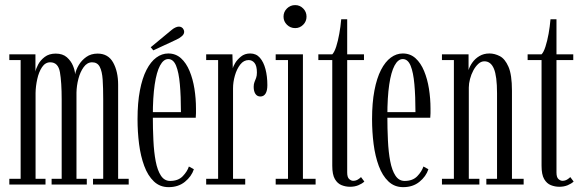

<svg xmlns="http://www.w3.org/2000/svg" viewBox="-20 -742 2344 772"><path d="M17.5 0V-23H63V-500.5H17.5V-523.5H122.5V-454Q124.5 -465.5 133.5 -482.8Q142.5 -500 160 -513.2Q177.5 -526.5 204 -526.5Q232 -526.5 248.8 -511.8Q265.5 -497 273.5 -477.5Q281.5 -458 282 -443.5Q285.5 -461.5 296.8 -480.5Q308 -499.5 327 -513Q346 -526.5 372.5 -526.5Q415 -526.5 435 -490.5Q455 -454.5 455 -401V-23H497.5V0H354V-23H395V-342Q395 -388.5 392.8 -422Q390.5 -455.5 381 -473.5Q371.5 -491.5 350.5 -491.5Q330.5 -491.5 316.5 -472.2Q302.5 -453 295.2 -425Q288 -397 287.5 -369.5V-23H329V0H187.5V-23H228V-342Q228 -411.5 221 -451.5Q214 -491.5 182 -491.5Q162 -491.5 149 -472Q136 -452.5 129.8 -424Q123.5 -395.5 123 -368.5V-23H163V0Z M658 10.5Q623 10.5 598.8 -12.5Q574.5 -35.5 560 -74.8Q545.5 -114 539.2 -162.8Q533 -211.5 533 -263Q533 -328.5 542.5 -378.2Q552 -428 569 -461Q586 -494 608.5 -510.5Q631 -527 656.5 -527Q686.5 -527 707.8 -507.8Q729 -488.5 742.2 -456.5Q755.5 -424.5 761.8 -385Q768 -345.5 768 -305.5Q768 -296 768 -286.8Q768 -277.5 767 -268.5H587.5V-291H707.5Q707.5 -355 703.2 -403Q699 -451 688 -477.8Q677 -504.5 656.5 -504.5Q637.5 -504.5 623.5 -478.5Q609.5 -452.5 602 -401.8Q594.5 -351 594.5 -276Q594.5 -224.5 596.8 -177.5Q599 -130.5 606 -93.8Q613 -57 627 -35.8Q641 -14.5 664 -14.5Q696.5 -14.5 714.8 -33.5Q733 -52.5 739.5 -72.5L759.5 -61.5Q750 -32.5 723.5 -11Q697 10.5 658 10.5ZM596.5 -539.5 586 -552 670 -621.5Q677 -627.5 684.8 -631.2Q692.5 -635 699.5 -635Q705.5 -635 710.5 -632Q715.5 -629 718 -623.5Q720.5 -619 720.5 -614Q720.5 -604.5 711.2 -596.5Q702 -588.5 690 -583Z M809 0V-23H857V-500.5H809V-523.5H914.5L916 -467.5Q917 -473.5 925.2 -487.8Q933.5 -502 948.8 -514.5Q964 -527 986 -527Q1010 -527 1025 -509.8Q1040 -492.5 1047.5 -463.8Q1055 -435 1055 -399.5Q1055 -377.5 1047.8 -365.8Q1040.5 -354 1027 -354Q1014 -354 1007 -364.5Q1000 -375 1000 -393Q1000 -404 1003.2 -412Q1006.5 -420 1009.8 -428.8Q1013 -437.5 1013 -450.5Q1013 -477 1003.5 -488.8Q994 -500.5 980 -500.5Q960 -500.5 946 -482.5Q932 -464.5 924.5 -438.2Q917 -412 917 -386.5V-23H966V0Z M1088.5 0V-23H1138V-500.5H1088.5V-523.5H1198V-23H1249V0ZM1167 -629Q1147.5 -629 1133.8 -642.5Q1120 -656 1120 -675Q1120 -694.5 1133.8 -708Q1147.5 -721.5 1167 -721.5Q1185.5 -721.5 1199 -708Q1212.5 -694.5 1212.5 -675Q1212.5 -656 1199 -642.5Q1185.5 -629 1167 -629Z M1387.5 9Q1370 9 1353.5 2.5Q1337 -4 1326.5 -22Q1316 -40 1316 -75.5V-500.5H1260V-523.5H1316Q1324.5 -532 1331.8 -554.5Q1339 -577 1344.2 -606.2Q1349.5 -635.5 1352 -664.5H1376V-523.5H1443.5V-500.5H1376V-48.5Q1376 -29 1384 -22Q1392 -15 1400 -15Q1410.5 -15 1419 -20.2Q1427.5 -25.5 1431.5 -30L1445 -12Q1436 -3.5 1421 2.8Q1406 9 1387.5 9Z M1601 10.5Q1566 10.5 1541.8 -12.5Q1517.5 -35.5 1503 -74.8Q1488.5 -114 1482.2 -162.8Q1476 -211.5 1476 -263Q1476 -328.5 1485.5 -378.2Q1495 -428 1512 -461Q1529 -494 1551.5 -510.5Q1574 -527 1599.5 -527Q1629.5 -527 1650.8 -507.8Q1672 -488.5 1685.2 -456.5Q1698.5 -424.5 1704.8 -385Q1711 -345.5 1711 -305.5Q1711 -296 1711 -286.8Q1711 -277.5 1710 -268.5H1530.5V-291H1650.5Q1650.5 -355 1646.2 -403Q1642 -451 1631 -477.8Q1620 -504.5 1599.5 -504.5Q1580.5 -504.5 1566.5 -478.5Q1552.5 -452.5 1545 -401.8Q1537.5 -351 1537.5 -276Q1537.5 -224.5 1539.8 -177.5Q1542 -130.5 1549 -93.8Q1556 -57 1570 -35.8Q1584 -14.5 1607 -14.5Q1639.5 -14.5 1657.8 -33.5Q1676 -52.5 1682.5 -72.5L1702.5 -61.5Q1693 -32.5 1666.5 -11Q1640 10.5 1601 10.5Z M1757 0V-23H1805V-500.5H1757V-523.5H1864V-460Q1868 -474.5 1879 -490.2Q1890 -506 1907.5 -516.5Q1925 -527 1948 -527Q1969 -527 1989.8 -516.2Q2010.5 -505.5 2024.5 -473.5Q2038.5 -441.5 2038.5 -377.5V-23H2085.5V0H1935.5V-23H1978.5V-367Q1978.5 -435.5 1966 -465.5Q1953.5 -495.5 1927.5 -495.5Q1914.5 -495.5 1903.2 -485.2Q1892 -475 1883.2 -458.8Q1874.5 -442.5 1869.8 -424.2Q1865 -406 1865 -390V-23H1907.5V0Z M2229 9Q2211.5 9 2195 2.5Q2178.5 -4 2168 -22Q2157.5 -40 2157.5 -75.5V-500.5H2101.5V-523.5H2157.5Q2166 -532 2173.2 -554.5Q2180.5 -577 2185.8 -606.2Q2191 -635.5 2193.5 -664.5H2217.5V-523.5H2285V-500.5H2217.5V-48.5Q2217.5 -29 2225.5 -22Q2233.5 -15 2241.5 -15Q2252 -15 2260.5 -20.2Q2269 -25.5 2273 -30L2286.5 -12Q2277.5 -3.5 2262.5 2.8Q2247.5 9 2229 9Z"/></svg>

Font: Imbue 48pt Light
Style: Regular
Weight: 300
Designer: Tyler Finck
Foundry: Etcetera Type Company
Version: Version 1.102